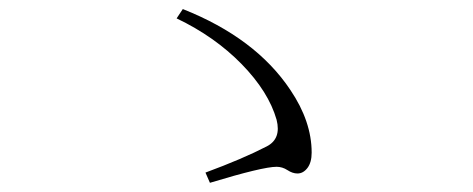

<svg xmlns="http://www.w3.org/2000/svg" viewBox="-20 -559 1040 422"><path d="M441.4 -157.2 431.6 -179.7Q513.7 -210 566.4 -237.3Q598.6 -253.9 587.9 -295.9Q570.3 -357.4 511.2 -418Q452.1 -478.5 368.2 -518.6L381.8 -539.1Q542 -475.6 618.2 -361.3Q665 -292 665 -223.6Q665 -202.1 655.8 -189.9Q646.5 -177.7 633.8 -177.7Q623 -177.7 611.8 -185.1Q600.6 -192.4 587.9 -192.4Q557.6 -192.4 441.4 -157.2Z"/></svg>

Font: GenYoMin TW TTF ExtraLight
Style: Regular
Weight: 250
Version: Version 1.300